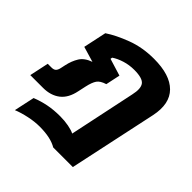

<svg xmlns="http://www.w3.org/2000/svg" viewBox="-213 -709 1066 1066"><g transform="rotate(45 320.0 -176.0)"><path d="M57 198 83 77Q123 61 165.5 52.5Q208 44 259 44Q294 44 325.5 50Q357 56 374 65L456 -324Q469 -381 451 -405Q433 -429 368 -429Q329 -429 293.5 -418Q258 -407 233 -390L231 -379L332 -348L314 -263Q278 -252 264.5 -232.5Q251 -213 242 -172L232 -126Q219 -61 179.5 -30.5Q140 0 80 0H-20L4 -113H33Q51 -113 59.5 -121Q68 -129 72 -147L78 -175Q87 -217 106.5 -248.5Q126 -280 172 -296L81 -323L110 -459Q161 -493 236.5 -521.5Q312 -550 402 -550Q528 -550 585 -492.5Q642 -435 619 -325L508 194H354Q306 165 219 165Q180 165 135.5 174.5Q91 184 57 198Z"/></g></svg>

Font: Kanit SemiBold
Style: Italic
Weight: 600
Italic angle: -12°
Designer: Katatrad Team
Foundry: CadsonDemak
Version: Version 2.000; ttfautohint (v1.8.3)